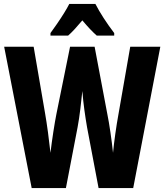

<svg xmlns="http://www.w3.org/2000/svg" viewBox="-20 -950 831 970"><path d="M790 -714 653 0H478L420 -306Q413 -346 406.5 -393Q400 -440 396 -490Q392 -451 386 -400.5Q380 -350 372 -307L313 0H140L1 -714H150L208 -376Q215 -336 222.5 -280.5Q230 -225 235 -178Q241 -229 249.5 -284Q258 -339 265 -374L334 -714H458L522 -375Q530 -336 538 -281Q546 -226 551 -178Q555 -220 562.5 -273.5Q570 -327 579 -376L638 -714ZM462 -930Q479 -897 503.5 -859Q528 -821 557 -783V-770H469Q453 -784 435 -803Q417 -822 396 -847Q375 -822 356.5 -802Q338 -782 324 -770H235V-783Q249 -802 268 -829.5Q287 -857 304 -884.5Q321 -912 330 -930Z"/></svg>

Font: Noto Sans Myanmar UI ExtraCondensed ExtraBold
Style: Regular
Weight: 800
Width: 2
Designer: Monotype Design Team
Foundry: Monotype Imaging Inc.
Version: Version 2.103; ttfautohint (v1.8.4.7-5d5b)